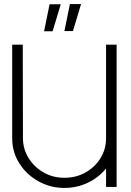

<svg xmlns="http://www.w3.org/2000/svg" viewBox="-20 -920 644 945"><path d="M502 -700H554V0H502V-91Q466 -46 412 -20.5Q358 5 297 5Q228 5 169.5 -27.5Q111 -60 75.5 -115.5Q40 -171 40 -240V-700H92L93 -240Q93 -187 120.5 -142.5Q148 -98 194 -71.5Q240 -45 297 -45Q355 -45 401.5 -71.5Q448 -98 475 -142Q502 -186 502 -240ZM197 -766H239L279 -899H224ZM297 -767H339L379 -900H324Z"/></svg>

Font: Kulim Park ExtraLight
Style: Regular
Weight: 275
Designer: Noponies / Dale Sattler
Foundry: Noponies
Version: Version 1.000; ttfautohint (v1.8.3)